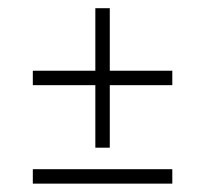

<svg xmlns="http://www.w3.org/2000/svg" viewBox="-20 -490 500 468"><path d="M212.4 -470H247.6V-130H212.4ZM60 -282.4V-317.6H400V-282.4ZM60 -42.4V-77.6H400V-42.4Z"/></svg>

Font: Kalnia Glaze Thin
Style: Regular
Weight: 100
Version: Version 1.110